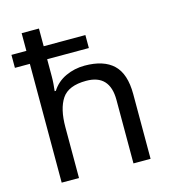

<svg xmlns="http://www.w3.org/2000/svg" viewBox="-112 -852 843 943"><g transform="rotate(-15 309.0 -380.0)"><path d="M173 -760V-670H385V-604H173V-517Q173 -498 171.5 -478.5Q170 -459 168 -443H174Q200 -484 245 -505Q290 -526 342 -526Q439 -526 488 -479Q537 -432 537 -329V0H450V-323Q450 -452 330 -452Q240 -452 206.5 -402Q173 -352 173 -258V0H85V-604H9V-670H85V-760Z"/></g></svg>

Font: Noto Sans Lao
Style: Regular
Weight: 400
Designer: Monotype Design Team
Foundry: Monotype Imaging Inc.
Version: Version 2.003; ttfautohint (v1.8.4.7-5d5b)